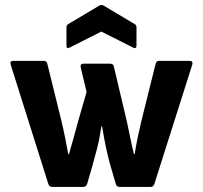

<svg xmlns="http://www.w3.org/2000/svg" viewBox="-20 -734 797 754"><path d="M185 0Q174 0 170 -11L22 -480Q18 -495 32 -495H152Q163 -495 166 -483L221 -260Q229 -227 235.5 -194.5Q242 -162 248 -129H251Q260 -161 269 -192.5Q278 -224 286 -255L320 -373L297 -469Q294 -484 308 -484H412Q425 -484 427 -473L478 -258Q485 -226 491.5 -193.5Q498 -161 506 -129H509Q514 -162 521 -195.5Q528 -229 536 -262L591 -483Q594 -495 605 -495H725Q739 -495 735 -480L586 -11Q582 0 572 0H449Q438 0 435 -11L413 -86Q404 -118 396.5 -153.5Q389 -189 381 -237H378Q371 -189 362 -154Q353 -119 344 -87L322 -11Q318 0 307 0ZM255 -548Q241 -540 241 -555V-626Q241 -636 249 -640L370 -712Q378 -717 387 -712L508 -640Q516 -636 516 -626V-555Q516 -540 501 -548L378 -610Z"/></svg>

Font: Sofia Sans ExtraBold
Style: Regular
Weight: 800
Designer: Botio Nikoltchev, Ani Petrova
Foundry: lettersoup
Version: Version 4.101; ttfautohint (v1.8.4.7-5d5b)